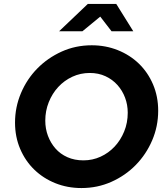

<svg xmlns="http://www.w3.org/2000/svg" viewBox="-20 -940 837 971"><path d="M56 0ZM780 -380Q780 -301 749.5 -230Q719 -159 666.5 -105.5Q614 -52 543.5 -20.5Q473 11 392 11Q321 11 260 -13.5Q199 -38 153.5 -82Q108 -126 82 -187Q56 -248 56 -320Q56 -398 86 -469Q116 -540 168.5 -593.5Q221 -647 291.5 -679Q362 -711 444 -711Q514 -711 575.5 -686.5Q637 -662 682.5 -618Q728 -574 754 -513Q780 -452 780 -380ZM626 -370Q626 -410 612.5 -446Q599 -482 574 -510Q549 -538 513.5 -554.5Q478 -571 434 -571Q387 -571 346 -552Q305 -533 274.5 -500Q244 -467 226.5 -423Q209 -379 209 -330Q209 -289 222.5 -253Q236 -217 260.5 -189Q285 -161 321 -145Q357 -129 402 -129Q448 -129 488.5 -147.5Q529 -166 559.5 -198.5Q590 -231 608 -275Q626 -319 626 -370ZM544 -782 487 -856 397 -782H279L424 -920H568L654 -782Z"/></svg>

Font: Rosa Sans
Style: Bold Italic
Weight: 700
Italic angle: -12°
Designer: Pentagram / MCKL
Foundry: Pentagram / MCKL
Version: Version 1.005;September 16, 2019;FontCreator 11.5.0.2425 64-